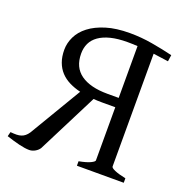

<svg xmlns="http://www.w3.org/2000/svg" viewBox="-117 -735 810 847"><g transform="rotate(20 288.0 -311.5)"><path d="M179.7 -471.7Q179.7 -407.2 224.1 -375.7Q268.6 -344.2 349.1 -344.2H402.3V-587.4Q377.4 -588.9 355 -588.9Q309.6 -588.9 276.6 -580.6Q243.7 -572.3 221.9 -556.9Q200.2 -541.5 189.9 -520Q179.7 -498.5 179.7 -471.7ZM5.4 -39.1Q22 -37.6 34.2 -37.8Q46.4 -38.1 55.9 -41.3Q65.4 -44.4 73.2 -50.8Q81.1 -57.1 88.4 -67.9L233.4 -311.5Q204.6 -318.4 180.7 -330.3Q156.7 -342.3 139.6 -360.6Q122.6 -378.9 113.3 -404.1Q104 -429.2 104 -462.4Q104 -493.7 118.7 -523.9Q133.3 -554.2 163.8 -577.6Q194.3 -601.1 241 -615.5Q287.6 -629.9 351.6 -629.9Q405.3 -629.9 457.5 -620.8Q509.8 -611.8 555.7 -600.6L551.3 -570.3Q533.7 -572.8 515.9 -575.2Q498 -577.6 480.5 -580.1V-50.8Q480.5 -43.9 499.3 -35.9Q518.1 -27.8 551.3 -21V0H331.5V-21Q367.2 -27.8 384.8 -36.4Q402.3 -44.9 402.3 -50.8V-300.3H340.8Q319.3 -300.3 299.8 -301.8L157.2 -20Q150.4 -8.8 137 -1Q123.5 6.8 109.4 6.8Q90.3 6.8 61.3 -0.2Q32.2 -7.3 0 -18.1Z"/></g></svg>

Font: Gentium Plus
Style: Regular
Weight: 400
Designer: J. Victor Gaultney, Annie Olsen, Iska Routamaa
Foundry: SIL International
Version: Version 1.510